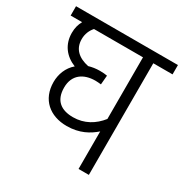

<svg xmlns="http://www.w3.org/2000/svg" viewBox="-148 -739 819 855"><g transform="rotate(30 262.0 -311.0)"><path d="M524 -574V-622H0V-574H59C49 -556 43 -536 43 -510C43 -451 76 -408 129 -387C97 -360 82 -320 82 -280C82 -190 144 -139 230 -139C296 -139 340 -165 372 -193V0H425V-574ZM135 -282C135 -348 181 -378 241 -378C250 -378 261 -377 270 -376L274 -423C265 -425 250 -426 236 -426C216 -426 197 -423 180 -418C128 -429 95 -457 95 -508C95 -535 105 -557 120 -574H372V-257C339 -215 293 -187 235 -187C176 -187 135 -213 135 -282Z"/></g></svg>

Font: Noto Sans SemiCondensed Light
Style: Regular
Weight: 300
Width: 4
Designer: Monotype Design Team
Foundry: Monotype Imaging Inc.
Version: Version 2.013